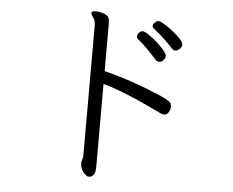

<svg xmlns="http://www.w3.org/2000/svg" viewBox="-54 -790 1108 914"><g transform="rotate(5 500.0 -332.5)"><path d="M580 -611Q573 -617 573 -625.5Q573 -634 581 -642.5Q589 -651 598 -651Q607 -651 626.5 -638Q646 -625 667 -606.5Q688 -588 703 -570Q718 -552 718 -543.5Q718 -535 709.5 -524Q701 -513 689 -513Q677 -513 668 -524Q659 -535 631 -564Q603 -593 580 -611ZM772 -576Q766 -573 758 -573Q750 -573 742.5 -582.5Q735 -592 707 -619Q679 -646 650 -668Q643 -672 643 -680.5Q643 -689 652 -697.5Q661 -706 669 -706Q677 -706 696 -694.5Q715 -683 737 -666Q759 -649 775 -632.5Q791 -616 791 -602Q791 -588 772 -576ZM361 -4 368 -31V-659Q368 -682 357.5 -695.5Q347 -709 347 -716Q347 -726 367 -726Q387 -726 406.5 -718.5Q426 -711 430 -700.5Q434 -690 434 -673V-446Q564 -414 700 -356Q755 -333 760 -320Q763 -313 763 -302Q763 -291 755 -278Q747 -265 736.5 -265Q726 -265 719.5 -268Q713 -271 694 -280Q538 -356 434 -385V11Q434 53 411 60Q409 61 400.5 61Q392 61 376.5 43.5Q361 26 361 -4Z"/></g></svg>

Font: ToneOZ-Pinyin-WenKai-Regular
Style: Regular
Weight: 400
Designer: Fontworks Inc.
Foundry: ToneOZ
Version: Version 0.240331